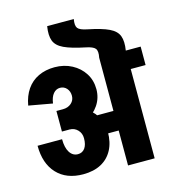

<svg xmlns="http://www.w3.org/2000/svg" viewBox="-131 -1028 1027 1136"><g transform="rotate(-15 383.0 -460.0)"><path d="M298 -484Q298 -512 282 -530Q266 -548 241 -548V-674Q300 -674 347 -649Q394 -624 421 -581.5Q448 -539 448 -484ZM178 -469 33 -495Q43 -552 70.5 -592Q98 -632 142 -653Q186 -674 242 -674V-548Q217 -548 200 -527.5Q183 -507 178 -469ZM382 -214V-334H608V-214ZM302 -223Q302 -254 282 -274.5Q262 -295 233 -295V-418Q295 -418 343.5 -392.5Q392 -367 420 -323Q448 -279 448 -223ZM244 -18Q141 -18 83 -80Q25 -142 25 -251H175Q175 -199 193.5 -170Q212 -141 244 -141ZM243 -18V-141Q271 -141 286.5 -162.5Q302 -184 302 -223H448Q448 -159 423.5 -113Q399 -67 353.5 -42.5Q308 -18 243 -18ZM186 -295V-421H227V-295ZM226 -295V-421Q257 -421 277.5 -439Q298 -457 298 -485H448Q448 -431 419 -388Q390 -345 340 -320Q290 -295 226 -295ZM512 0V-660H675V0ZM553 -547V-660H766V-547ZM512 -660Q520 -699 507.5 -715Q495 -731 449 -740L489 -840Q573 -823 616 -802.5Q659 -782 671.5 -748.5Q684 -715 675 -660ZM449 -740Q366 -757 322.5 -777.5Q279 -798 266.5 -831.5Q254 -865 263 -920H426Q419 -881 431 -865Q443 -849 489 -840Z"/></g></svg>

Font: Akshar Light
Style: Bold
Weight: 700
Version: Version 1.100